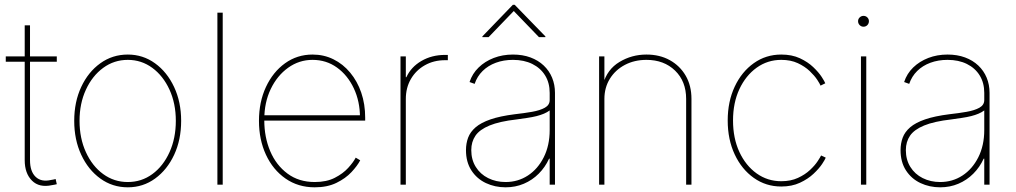

<svg xmlns="http://www.w3.org/2000/svg" viewBox="-20 -781 4298 812"><path d="M220.2 -542.5V-520H4.4V-542.5ZM84.5 -673.8H106.9V-103.5Q106.9 -55.7 130.9 -33Q154.8 -10.3 196.3 -20Q201.2 -20.5 206.1 -21.7Q210.9 -22.9 215.3 -23.9L220.2 -2Q215.3 -1 210.2 0.2Q205.1 1.5 199.7 2Q146 13.7 115.2 -17.1Q84.5 -47.9 84.5 -103.5Z M520.5 11.2Q455.6 11.2 404.3 -25.9Q353 -63 323.5 -126.5Q293.9 -189.9 293.9 -270Q293.9 -350.1 323.5 -413.3Q353 -476.6 404.3 -513.4Q455.6 -550.3 520.5 -550.3Q584.5 -550.3 635.5 -513.4Q686.5 -476.6 716.3 -413.1Q746.1 -349.6 746.1 -270Q746.1 -189.9 716.6 -126.5Q687 -63 636 -25.9Q585 11.2 520.5 11.2ZM520.5 -11.2Q578.6 -11.2 624.5 -44.9Q670.4 -78.6 697 -137.5Q723.6 -196.3 723.6 -270Q723.6 -343.3 696.8 -401.9Q669.9 -460.4 624 -494.1Q578.1 -527.8 520.5 -527.8Q462.4 -527.8 416.3 -493.9Q370.1 -460 343.3 -401.6Q316.4 -343.3 316.4 -270Q316.4 -196.3 343.3 -137.5Q370.1 -78.6 416.3 -44.9Q462.4 -11.2 520.5 -11.2Z M921.9 -727.5V0H899.4V-727.5Z M1311 11.2Q1240.7 11.2 1187.5 -25.9Q1134.3 -63 1104.7 -126.7Q1075.2 -190.4 1075.2 -270Q1075.2 -349.6 1104.7 -413.1Q1134.3 -476.6 1185.5 -513.4Q1236.8 -550.3 1301.8 -550.3Q1349.6 -550.3 1390.1 -530.3Q1430.7 -510.3 1460.9 -473.9Q1491.2 -437.5 1507.8 -389.2Q1524.4 -340.8 1524.4 -283.2V-271H1086.9V-293.5H1511.7L1502.4 -284.2Q1502.4 -352.1 1476.3 -407.5Q1450.2 -462.9 1405 -495.4Q1359.9 -527.8 1301.8 -527.8Q1245.1 -527.8 1198.7 -494.6Q1152.3 -461.4 1125 -404.5Q1097.7 -347.7 1097.7 -275.4V-272.5Q1097.7 -200.7 1122.8 -141.6Q1147.9 -82.5 1195.8 -46.9Q1243.7 -11.2 1311 -11.2Q1361.3 -11.2 1396 -29.1Q1430.7 -46.9 1452.6 -71Q1474.6 -95.2 1484.4 -114.3L1503.4 -103Q1491.2 -79.6 1466.3 -53Q1441.4 -26.4 1402.8 -7.6Q1364.3 11.2 1311 11.2Z M1673.8 0V-542.5H1696.3V-454.6H1698.7Q1718.3 -497.6 1762.2 -523.2Q1806.2 -548.8 1862.3 -548.8Q1866.7 -548.8 1868.2 -548.8Q1869.6 -548.8 1874 -548.8V-526.4Q1871.6 -526.4 1869.1 -526.4Q1866.7 -526.4 1862.3 -526.4Q1814.5 -526.4 1776.9 -505.1Q1739.3 -483.9 1717.8 -447Q1696.3 -410.2 1696.3 -362.3V0Z M2118.2 11.2Q2073.2 11.2 2034.9 -6.8Q1996.6 -24.9 1973.6 -60.3Q1950.7 -95.7 1950.7 -146Q1950.7 -174.3 1959.7 -198.7Q1968.8 -223.1 1991.5 -242.7Q2014.2 -262.2 2054.4 -276.1Q2094.7 -290 2157.2 -297.9Q2196.3 -302.2 2230 -308.1Q2263.7 -314 2284.2 -325.4Q2304.7 -336.9 2304.7 -357.9V-388.2Q2304.7 -430.7 2285.4 -461.9Q2266.1 -493.2 2231.2 -510.5Q2196.3 -527.8 2149.4 -527.8Q2109.9 -527.8 2076.9 -515.6Q2043.9 -503.4 2021 -480.7Q1998 -458 1987.3 -426.3L1965.8 -434.1Q1977.5 -469.7 2004.2 -495.6Q2030.8 -521.5 2068.1 -535.9Q2105.5 -550.3 2149.4 -550.3Q2190.4 -550.3 2223.4 -538.1Q2256.3 -525.9 2279.5 -503.9Q2302.7 -481.9 2314.9 -452.4Q2327.1 -422.9 2327.1 -388.2V0H2304.7V-109.9H2302.2Q2285.6 -73.7 2258.3 -46.4Q2231 -19 2195.3 -3.9Q2159.7 11.2 2118.2 11.2ZM2118.2 -11.2Q2170.4 -11.2 2212.4 -38.6Q2254.4 -65.9 2279.5 -115.7Q2304.7 -165.5 2304.7 -231.4V-314Q2294.4 -306.2 2280.5 -300.3Q2266.6 -294.4 2249.3 -290Q2231.9 -285.6 2210.7 -282.5Q2189.5 -279.3 2165 -275.9Q2092.3 -267.6 2050.3 -250.2Q2008.3 -232.9 1990.7 -207Q1973.1 -181.2 1973.1 -146Q1973.1 -105.5 1992.2 -75Q2011.2 -44.4 2044.4 -27.8Q2077.6 -11.2 2118.2 -11.2ZM2046.4 -624H2020V-627L2148.9 -760.7H2156.7L2286.6 -627V-624H2259.3L2152.8 -734.4Z M2536.1 -362.8V0H2513.7V-542.5H2536.1V-425.3H2530.3Q2547.9 -487.8 2599.9 -519Q2651.9 -550.3 2713.9 -550.3Q2770 -550.3 2812.7 -526.6Q2855.5 -502.9 2879.9 -460.9Q2904.3 -418.9 2904.3 -362.8V0H2881.8V-362.8Q2881.8 -437 2835 -482.4Q2788.1 -527.8 2713.9 -527.8Q2663.1 -527.8 2622.8 -506.6Q2582.5 -485.4 2559.3 -448Q2536.1 -410.6 2536.1 -362.8Z M3284.2 7.8Q3219.2 7.8 3168 -28.6Q3116.7 -64.9 3087.2 -127.9Q3057.6 -190.9 3057.6 -271.5Q3057.6 -351.6 3087.2 -414.6Q3116.7 -477.5 3168 -513.9Q3219.2 -550.3 3284.2 -550.3Q3329.1 -550.3 3362.8 -534.7Q3396.5 -519 3419.4 -497.1Q3442.4 -475.1 3455.1 -455.6Q3467.8 -436 3470.2 -428.7L3450.2 -418.9Q3447.8 -425.8 3436.3 -443.4Q3424.8 -460.9 3404.3 -480.5Q3383.8 -500 3354 -513.9Q3324.2 -527.8 3284.2 -527.8Q3226.1 -527.8 3179.9 -494.6Q3133.8 -461.4 3106.9 -403.8Q3080.1 -346.2 3080.1 -271.5Q3080.1 -196.3 3106.9 -138.4Q3133.8 -80.6 3179.9 -47.6Q3226.1 -14.6 3284.2 -14.6Q3324.2 -14.6 3354.5 -28.6Q3384.8 -42.5 3405.8 -62.3Q3426.8 -82 3438.2 -99.6Q3449.7 -117.2 3452.6 -123.5L3472.2 -114.3Q3469.7 -106.9 3456.8 -87.4Q3443.8 -67.9 3420.4 -45.9Q3397 -23.9 3363 -8.1Q3329.1 7.8 3284.2 7.8Z M3621.1 0V-542.5H3643.6V0ZM3631.8 -668Q3622.6 -668 3615.7 -674.8Q3608.9 -681.6 3608.9 -691.4Q3608.9 -700.7 3615.7 -707.3Q3622.6 -713.9 3631.8 -713.9Q3641.6 -713.9 3648.2 -707.3Q3654.8 -700.7 3654.8 -691.4Q3654.8 -681.6 3648.2 -674.8Q3641.6 -668 3631.8 -668Z M3956.1 11.2Q3911.1 11.2 3872.8 -6.8Q3834.5 -24.9 3811.5 -60.3Q3788.6 -95.7 3788.6 -146Q3788.6 -174.3 3797.6 -198.7Q3806.6 -223.1 3829.3 -242.7Q3852.1 -262.2 3892.3 -276.1Q3932.6 -290 3995.1 -297.9Q4034.2 -302.2 4067.9 -308.1Q4101.6 -314 4122.1 -325.4Q4142.6 -336.9 4142.6 -357.9V-388.2Q4142.6 -430.7 4123.3 -461.9Q4104 -493.2 4069.1 -510.5Q4034.2 -527.8 3987.3 -527.8Q3947.8 -527.8 3914.8 -515.6Q3881.8 -503.4 3858.9 -480.7Q3835.9 -458 3825.2 -426.3L3803.7 -434.1Q3815.4 -469.7 3842 -495.6Q3868.7 -521.5 3906 -535.9Q3943.4 -550.3 3987.3 -550.3Q4028.3 -550.3 4061.3 -538.1Q4094.2 -525.9 4117.4 -503.9Q4140.6 -481.9 4152.8 -452.4Q4165 -422.9 4165 -388.2V0H4142.6V-109.9H4140.1Q4123.5 -73.7 4096.2 -46.4Q4068.8 -19 4033.2 -3.9Q3997.6 11.2 3956.1 11.2ZM3956.1 -11.2Q4008.3 -11.2 4050.3 -38.6Q4092.3 -65.9 4117.4 -115.7Q4142.6 -165.5 4142.6 -231.4V-314Q4132.3 -306.2 4118.4 -300.3Q4104.5 -294.4 4087.2 -290Q4069.8 -285.6 4048.6 -282.5Q4027.3 -279.3 4002.9 -275.9Q3930.2 -267.6 3888.2 -250.2Q3846.2 -232.9 3828.6 -207Q3811 -181.2 3811 -146Q3811 -105.5 3830.1 -75Q3849.1 -44.4 3882.3 -27.8Q3915.5 -11.2 3956.1 -11.2Z"/></svg>

Font: Inter 16pt Thin
Style: Regular
Weight: 250
Version: Version 4.001;git-66647c0bb